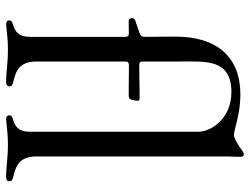

<svg xmlns="http://www.w3.org/2000/svg" viewBox="-115 -699 820 630"><g transform="rotate(90 295.0 -384.0)"><path d="M371.1 5.7C387.1 5.7 409.4 0 456 0C497.9 0 530.9 6 557.5 6C567.5 6 574.9 3.6 574.9 -5C574.9 -11.7 571 -14.9 559.3 -17.8C522 -26.6 493.6 -38.4 493.3 -94.1V-716.3C493.6 -734.4 494.7 -750 494.7 -762.1C494.7 -771.3 491.1 -774.1 486.2 -774.1C482.2 -774.1 478.7 -772 474.1 -768.5C467.3 -763.5 434.7 -741.1 423.3 -741.5C405.5 -741.5 355.5 -762.8 289.8 -762.8C167.6 -762.8 99.4 -686.4 100.1 -547.6L100.9 -447.4C100.5 -439.3 97.7 -435.4 90.2 -432.5L48.7 -418.3C40.8 -415.5 38.7 -411.6 40.1 -403.4L40.5 -402C41.5 -397.4 44 -396.3 49 -396.3L89.5 -396.7C97.7 -396.7 100.5 -393.8 100.9 -385.7V-71.7C100.9 -34.8 83.8 -23.4 59.3 -16.3C51.1 -13.8 46.9 -10.7 46.9 -4.3C46.9 2.8 52.2 5.7 59.7 5.7C75.6 5.7 98 0 144.5 0C186.4 0 219.5 6 246.1 6C256 6 263.5 3.6 263.5 -5C263.5 -11.7 259.6 -14.9 247.9 -17.8C210.6 -26.6 182.2 -38.4 181.8 -94.1V-385.7C182.2 -393.8 185 -396.7 193.2 -397L294 -396.3C302.2 -396.7 305.8 -399.5 307.9 -407.3L310.4 -421.5C311.8 -429.3 309.3 -432.2 301.1 -432.2L193.2 -430.8C185 -430.8 182.2 -433.6 181.8 -441.8V-566.8C181.8 -650.2 173.7 -731.9 280.2 -733.3C374.3 -734 412.3 -660.5 411.9 -627.8L412.3 -628.2V-71.7C412.3 -34.8 395.2 -23.4 370.7 -16.3C362.6 -13.8 358.3 -10.7 358.3 -4.3C358.3 2.8 363.6 5.7 371.1 5.7Z"/></g></svg>

Font: Margiela Serif Text
Style: Regular
Weight: 400
Designer: Andreas Faust, Stefan Endress
Version: Version 1.002;FEAKit 1.0